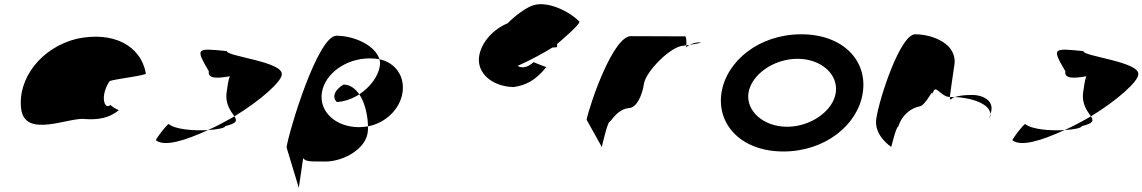

<svg xmlns="http://www.w3.org/2000/svg" viewBox="-20 -721 5498 924"><path d="M82 -196C101 -52 316 -160 391 -148C450 -144 506 -152 552 -191C544 -193 510 -212 513 -217C483 -188 459 -257 507 -330C523 -340 690 -358 682 -368C656 -506 521 -570 352 -535C177 -493 63 -341 82 -196ZM513 -218V-217ZM553 -192 552 -191C554 -191 554 -191 553 -190Z M730 -46C772 -14 867 -43 981 -95C910 -91 824 -98 792 -124C784 -124 732 -56 730 -46ZM985 -378C979 -340 1029 -344 1086 -354C1078 -333 1075 -306 1071 -279C1062 -218 1093 -184 1108 -161C1236 -239 1335 -329 1336 -362C1346 -424 1068 -450 1072 -475C923 -490 920 -490 985 -378ZM981 -95C1028 -98 1063 -105 1064 -114C1121 -128 1122 -140 1108 -161C1066 -137 1024 -114 981 -95Z M1359 -12 1418 183 1439 40C1450 58 1482 56 1530 56C1620 63 1736 2 1749 -80C1751 -90 1751 -101 1751 -113C1737 -111 1724 -109 1708 -109C1595 -109 1515 -184 1529 -275C1543 -366 1644 -440 1759 -440C1776 -440 1790 -439 1806 -436C1787 -501 1687 -549 1599 -549C1509 -549 1371 -92 1359 -12ZM1601 -230C1638 -232 1677 -246 1709 -267C1690 -295 1664 -314 1633 -314C1584 -284 1580 -250 1601 -230ZM1709 -267C1738 -225 1750 -161 1751 -113C1836 -129 1905 -196 1917 -275C1929 -353 1884 -419 1806 -436C1809 -425 1810 -414 1808 -403C1800 -353 1761 -301 1709 -267Z M2286 -451C2273 -371 2346 -305 2451 -302C2507 -310 2555 -331 2609 -398C2609 -398 2550 -420 2548 -422C2518 -394 2489 -392 2471 -404C2535 -432 2601 -469 2638 -492C2654 -493 2661 -494 2661 -494V-509C2662 -509 2662 -510 2662 -510C2675 -521 2777 -608 2768 -617C2729 -660 2610 -726 2534 -691C2503 -677 2461 -647 2423 -609C2355 -581 2296 -518 2286 -451Z M2803 -145 2876 -14C2875 -6 2903 -135 2914 -135C2925 -142 2950 -194 3006 -201C3042 -201 3070 -258 3079 -318C3088 -378 3211 -501 3270 -501C3270 -501 3275 -502 3283 -503C3284 -520 3283 -546 3277 -546C3277 -546 3114 -547 3016 -547C2931 -547 2820 -225 2803 -145ZM3283 -503C3283 -498 3282 -494 3282 -491C3282 -494 3289 -500 3299 -505C3293 -504 3288 -504 3283 -503ZM3299 -505C3330 -510 3370 -517 3343 -517C3327 -517 3311 -511 3299 -505Z M3452 -274C3429 -121 3548 8 3750 8C3952 8 4109 -121 4132 -274C4156 -428 4038 -556 3836 -556C3634 -556 3476 -428 3452 -274ZM3582 -274C3596 -362 3703 -438 3818 -438C3933 -438 4016 -362 4002 -274C3989 -188 3883 -111 3768 -111C3653 -111 3569 -188 3582 -274Z M4197 -149C4185 -68 4269 -14 4269 -14C4268 -6 4292 -112 4303 -112C4322 -171 4366 -200 4401 -208C4437 -208 4475 -314 4467 -261C4478 -331 4502 -256 4551 -254C4555 -281 4563 -346 4573 -409C4588 -510 4468 -556 4384 -556C4313 -556 4212 -250 4197 -149ZM4551 -254C4552 -246 4553 -242 4555 -241C4554 -237 4554 -246 4575 -254ZM4575 -254C4590 -259 4614 -264 4657 -264C4721 -264 4771 -228 4745 -170L4742 -149C4769 -215 4664 -250 4575 -254Z M4852 -46C4894 -14 4989 -43 5103 -95C5032 -91 4946 -98 4914 -124C4906 -124 4854 -56 4852 -46ZM5107 -378C5101 -340 5151 -344 5208 -354C5200 -333 5197 -306 5193 -279C5184 -218 5215 -184 5230 -161C5358 -239 5457 -329 5458 -362C5468 -424 5190 -450 5194 -475C5045 -490 5042 -490 5107 -378ZM5103 -95C5150 -98 5185 -105 5186 -114C5243 -128 5244 -140 5230 -161C5188 -137 5146 -114 5103 -95Z"/></svg>

Font: Ampere
Style: ExtIta
Weight: 400
Version: Version 1